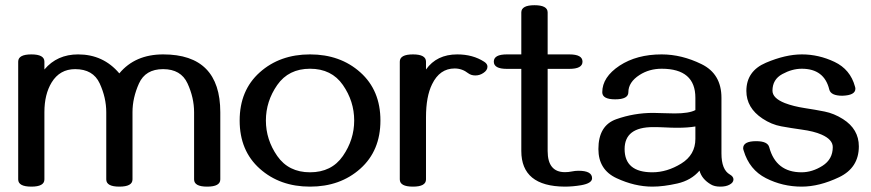

<svg xmlns="http://www.w3.org/2000/svg" viewBox="-20 -694 3292 726"><path d="M763.2 11.7Q713.9 11.7 713.9 -15.6V-269.5Q713.9 -324.7 689 -378.7Q664.1 -432.6 596.7 -432.6Q529.8 -432.6 505.4 -378.2Q481 -323.7 481 -270V-15.6Q481 11.7 431.2 11.7Q381.8 11.7 381.8 -15.6V-269.5Q381.8 -324.7 356.9 -378.7Q332 -432.6 264.2 -432.6Q206.1 -432.6 175.3 -382.3Q147.9 -337.4 147.9 -270V-15.6Q147.9 11.7 98.6 11.7Q48.8 11.7 48.8 -15.6V-460.9Q48.8 -488.3 98.6 -488.3Q147.9 -488.3 147.9 -460.9V-431.2Q195.8 -488.3 275.4 -488.3Q370.6 -488.3 431.2 -416.5Q490.7 -488.3 597.2 -488.3Q813 -488.3 813 -269.5V-15.6Q813 11.7 763.2 11.7Z M1152.3 11.7Q1038.1 11.7 962.2 -56.2Q886.2 -124 886.2 -238.3Q886.2 -352.5 962.2 -420.4Q1038.1 -488.3 1152.3 -488.3Q1266.6 -488.3 1342.5 -420.4Q1418.5 -352.5 1418.5 -238.3Q1418.5 -124 1342.5 -56.2Q1266.6 11.7 1152.3 11.7ZM1152.3 -42.5Q1233.9 -42.5 1276.6 -104.2Q1319.3 -166 1319.3 -238.3Q1319.3 -311 1276.6 -372.6Q1233.9 -434.1 1152.3 -434.1Q1071.3 -434.1 1028.3 -372.6Q985.4 -311 985.4 -238.3Q985.4 -166 1028.3 -104.2Q1071.3 -42.5 1152.3 -42.5Z M1541.5 11.7Q1491.7 11.7 1491.7 -15.6V-460.9Q1491.7 -488.3 1541.5 -488.3Q1590.8 -488.3 1590.8 -460.9V-431.2Q1631.3 -488.3 1709 -488.3Q1768.1 -488.3 1811 -460.4Q1823.2 -452.6 1823.2 -441.9Q1823.2 -428.2 1807.6 -418Q1793.9 -408.7 1777.3 -408.7Q1761.7 -408.7 1750.5 -417Q1727.5 -435.1 1699.2 -435.1Q1642.6 -435.1 1613.8 -375.5Q1590.8 -329.1 1590.8 -250.5V-15.6Q1590.8 11.7 1541.5 11.7Z M2115.7 11.7Q1951.2 10.7 1951.2 -123V-433.6H1896.5Q1847.2 -433.6 1847.2 -460.9Q1847.2 -488.3 1896.5 -488.3H1951.2V-647Q1951.2 -674.3 2001 -674.3Q2050.8 -674.3 2050.8 -647V-488.3H2132.8Q2182.6 -488.3 2182.6 -460.9Q2182.6 -433.6 2132.8 -433.6H2050.8V-123Q2050.8 -43 2116.2 -43Q2129.9 -43 2142.3 -45.7Q2154.8 -48.3 2167.5 -48.3Q2218.8 -48.3 2218.8 -20Q2218.8 -1 2177.7 6.3Q2145.5 11.7 2115.7 11.7Z M2703.6 11.7Q2681.6 11.7 2668 3.4Q2633.8 -16.6 2625 -48.8Q2593.8 -12.2 2541.3 -0.2Q2488.8 11.7 2446.8 11.7Q2379.9 11.7 2311.3 -20.3Q2242.7 -52.2 2242.7 -130.4Q2242.7 -219.2 2310.1 -243.2Q2377.4 -267.1 2449.7 -267.1Q2465.3 -267.1 2488 -266.1Q2510.7 -265.1 2530.8 -265.1Q2585.9 -265.1 2609.4 -277.8V-324.2Q2609.4 -434.1 2481.9 -434.1Q2435.1 -434.1 2398.4 -410.6Q2356 -383.3 2356 -345.2Q2356 -318.4 2306.2 -318.4Q2257.3 -318.4 2257.3 -345.2Q2257.3 -402.3 2322.8 -445.8Q2387.7 -488.3 2481.9 -488.3Q2557.6 -488.3 2632.8 -451.4Q2708 -414.6 2708 -324.2V-113.8Q2708 -52.2 2739.7 -34.2Q2753.4 -26.4 2753.4 -15.6Q2753.4 -3.4 2738.3 4.4Q2725.1 11.7 2703.6 11.7ZM2446.8 -42.5Q2502 -42.5 2555.7 -75.4Q2609.4 -108.4 2609.4 -168.9V-215.8Q2581.5 -210.9 2541 -210.9Q2518.6 -210.9 2495.6 -212.2Q2472.7 -213.4 2449.7 -213.4Q2341.8 -213.4 2341.8 -130.4Q2341.8 -42.5 2446.8 -42.5Z M3011.2 11.7Q2939 11.7 2876.2 -20.3Q2813.5 -52.2 2792 -124.5Q2790 -130.4 2790 -133.3Q2790 -160.2 2839.4 -160.2Q2882.8 -160.2 2888.7 -137.2Q2914.1 -42.5 3010.7 -42.5Q3051.3 -42.5 3090.1 -67.1Q3128.9 -91.8 3128.9 -137.7Q3128.9 -166.5 3086.4 -185.1Q3057.6 -197.8 3010.7 -204.1Q2971.7 -209.5 2934.3 -216.3Q2897 -223.1 2863.3 -245.6Q2802.2 -286.1 2802.2 -350.1Q2802.2 -425.3 2876.2 -456.8Q2950.2 -488.3 3012.2 -488.3Q3075.7 -488.3 3135.5 -460Q3195.3 -431.6 3212.9 -366.7Q3214.4 -362.3 3214.4 -358.4Q3214.4 -333.5 3165 -332Q3121.6 -332 3115.7 -355.5Q3096.7 -434.1 3011.7 -434.1Q2975.1 -434.1 2938 -413.8Q2900.9 -393.6 2900.9 -351.1Q2900.9 -322.8 2947.8 -304.2Q2979.5 -292 3023.4 -285.2Q3062.5 -279.3 3098.1 -272.2Q3133.8 -265.1 3167.5 -243.7Q3227.5 -205.6 3227.5 -140.6Q3227.5 -59.6 3152.8 -23.9Q3078.1 11.7 3011.2 11.7Z"/></svg>

Font: Gayathri
Style: Bold
Weight: 700
Designer: Binoy Dominic <binoy.domenic@gmail.com>
Foundry: SMC
Version: Version 1.000